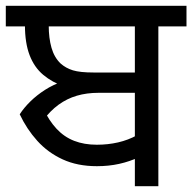

<svg xmlns="http://www.w3.org/2000/svg" viewBox="-27 -642 663 662"><path d="M41 -248Q56 -271 78 -292.5Q100 -314 128 -332Q156 -350 189 -361L196 -343Q153 -358 122 -384Q91 -410 75 -452Q59 -494 59 -555L95 -551H-7V-622H569V-551H105L141 -554Q141 -511 150.5 -477.5Q160 -444 182 -423Q200 -407 224.5 -399.5Q249 -392 296 -392H456L454 -322H313Q272 -322 238 -312Q204 -302 175 -281Q146 -260 120 -225L122 -268Q142 -226 168 -198Q194 -170 228.5 -156.5Q263 -143 307 -143Q345 -143 380 -151Q415 -159 446 -176L452 -100Q420 -85 384 -77Q348 -69 307 -69Q240 -69 189 -92.5Q138 -116 101.5 -156.5Q65 -197 41 -248ZM438 0V-551H342V-622H616V-551H519V0Z"/></svg>

Font: ugurmukhi85
Style: Book
Weight: 400
Designer: Jelle Bosma - Monotype Design Team
Foundry: Monotype Imaging Inc.
Version: Version 2.003